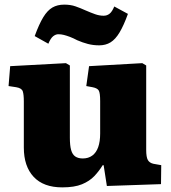

<svg xmlns="http://www.w3.org/2000/svg" viewBox="-20 -796 740 830"><path d="M249 14Q168 14 125.5 -31.5Q83 -77 83 -158V-358Q83 -387 78.5 -401Q74 -415 50 -419L17 -424L24 -510L265 -523L282 -513V-201Q282 -167 287.5 -147.5Q293 -128 305.5 -119.5Q318 -111 338 -111Q362 -111 379 -123.5Q396 -136 404.5 -160Q413 -184 413 -219V-359Q413 -394 407 -404.5Q401 -415 380 -419L353 -424L365 -510L595 -523L612 -513V-148Q612 -117 619 -104.5Q626 -92 643 -88L677 -82L676 0L442 8L428 -82H424Q408 -56 387.5 -34.5Q367 -13 334.5 0.5Q302 14 249 14ZM409 -600Q383 -600 360 -606Q337 -612 314 -622Q297 -631 282.5 -636.5Q268 -642 256 -645Q244 -648 232 -648Q221 -648 210 -639.5Q199 -631 189 -607L130 -640Q149 -692 167 -721.5Q185 -751 206.5 -763.5Q228 -776 258 -776Q285 -776 306.5 -768.5Q328 -761 350 -751Q373 -741 391.5 -734.5Q410 -728 428 -728Q443 -728 454 -737Q465 -746 474 -768L533 -736Q515 -686 497 -656Q479 -626 458 -613Q437 -600 409 -600Z"/></svg>

Font: Literata 18pt ExtraBold
Style: Regular
Weight: 800
Designer: Latin by Veronika Burian and Jose Scaglione. Greek by Irene Vlachou. Cyrillic by Vera Evstafieva.
Foundry: TypeTogether
Version: Version 3.103;gftools[0.9.29]